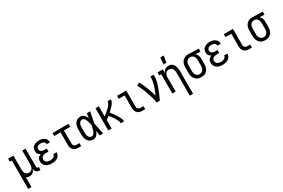

<svg xmlns="http://www.w3.org/2000/svg" viewBox="132 -2217 5736 3895"><g transform="rotate(-30 3000.0 -270.0)"><path d="M69 215V-450H23V-520H147V-200Q147 -184 148.5 -167.5Q150 -151 155 -135.5Q160 -120 168.5 -106Q177 -92 189.5 -81.5Q202 -71 218 -66.5Q234 -62 250 -62Q266 -62 282 -66.5Q298 -71 310.5 -81.5Q323 -92 331.5 -106Q340 -120 345 -135.5Q350 -151 352 -167.5Q354 -184 354 -200V-520H431V-93Q431 -87 433 -81Q435 -75 439.5 -70.5Q444 -66 450 -64Q456 -62 462 -62H477V8H462Q442 8 421.5 2.5Q401 -3 385 -16.5Q369 -30 361.5 -50Q354 -70 354 -91Q346 -70 333.5 -51Q321 -32 303.5 -18Q286 -4 264 2Q242 8 219 8Q199 8 179.5 3Q160 -2 143 -13Q145 17 145.5 47Q146 77 146 107V215Z M747 8Q724 8 700.5 5Q677 2 654.5 -6Q632 -14 612.5 -27.5Q593 -41 579.5 -60Q566 -79 559.5 -102.5Q553 -126 553 -149Q553 -170 558 -190Q563 -210 575.5 -226Q588 -242 605.5 -253Q623 -264 642 -272Q626 -279 611.5 -289.5Q597 -300 587 -314.5Q577 -329 573 -346.5Q569 -364 569 -381Q569 -403 574.5 -424.5Q580 -446 592.5 -463.5Q605 -481 623 -494Q641 -507 661.5 -514.5Q682 -522 703.5 -525Q725 -528 747 -528Q769 -528 790 -525.5Q811 -523 831 -515.5Q851 -508 869 -495.5Q887 -483 899.5 -465.5Q912 -448 918.5 -427.5Q925 -407 925 -386V-383H848V-384Q848 -402 838.5 -417.5Q829 -433 814.5 -442Q800 -451 782.5 -454.5Q765 -458 747 -458Q729 -458 711 -454.5Q693 -451 678 -441Q663 -431 654.5 -414.5Q646 -398 646 -380Q646 -368 650 -356.5Q654 -345 662 -335.5Q670 -326 680.5 -320.5Q691 -315 702.5 -311.5Q714 -308 726 -306.5Q738 -305 750 -305H804V-235H750Q736 -235 722.5 -234Q709 -233 695.5 -229Q682 -225 669.5 -218.5Q657 -212 648 -201.5Q639 -191 634.5 -177.5Q630 -164 630 -150Q630 -130 640 -111Q650 -92 667.5 -81Q685 -70 706 -66Q727 -62 747 -62Q767 -62 786.5 -65.5Q806 -69 823.5 -78.5Q841 -88 852.5 -105Q864 -122 864 -142H941V-141Q941 -118 933.5 -96Q926 -74 912 -56Q898 -38 878.5 -25Q859 -12 837.5 -4.5Q816 3 793 5.5Q770 8 747 8Z M1366 0Q1345 0 1324.5 -3.5Q1304 -7 1285 -16Q1266 -25 1251.5 -40Q1237 -55 1227.5 -74Q1218 -93 1214.5 -113.5Q1211 -134 1211 -155V-450H1063V-520H1437V-450H1289V-155Q1289 -138 1293 -122Q1297 -106 1307.5 -93.5Q1318 -81 1334 -75.5Q1350 -70 1366 -70H1434V0Z M1721 8Q1696 8 1671 1.5Q1646 -5 1625.5 -19.5Q1605 -34 1590.5 -55.5Q1576 -77 1567.5 -100.5Q1559 -124 1556 -149.5Q1553 -175 1553 -200V-320Q1553 -345 1556 -370.5Q1559 -396 1567.5 -419.5Q1576 -443 1590.5 -464.5Q1605 -486 1625.5 -500.5Q1646 -515 1671 -521.5Q1696 -528 1721 -528Q1744 -528 1766 -518Q1788 -508 1804 -490.5Q1820 -473 1831 -452.5Q1842 -432 1851 -411Q1855 -438 1859 -465.5Q1863 -493 1868 -520H1945Q1932 -456 1920 -391.5Q1908 -327 1894 -263Q1909 -198 1921.5 -132Q1934 -66 1947 0H1870Q1865 -29 1860.5 -57.5Q1856 -86 1852 -115Q1843 -92 1832 -71Q1821 -50 1805 -32Q1789 -14 1767 -3Q1745 8 1721 8ZM1721 -62Q1736 -62 1749.5 -70.5Q1763 -79 1772 -91Q1781 -103 1787.5 -117Q1794 -131 1799 -145.5Q1804 -160 1808 -174.5Q1812 -189 1815.5 -204Q1819 -219 1822.5 -234Q1826 -249 1828 -264Q1825 -283 1820.5 -302.5Q1816 -322 1811 -341Q1806 -360 1799 -378.5Q1792 -397 1782 -414.5Q1772 -432 1756.5 -445Q1741 -458 1721 -458Q1706 -458 1691 -452.5Q1676 -447 1665.5 -435.5Q1655 -424 1648 -410Q1641 -396 1637 -381Q1633 -366 1632 -350.5Q1631 -335 1631 -320V-200Q1631 -185 1632 -169.5Q1633 -154 1637 -139Q1641 -124 1648 -110Q1655 -96 1665.5 -84.5Q1676 -73 1691 -67.5Q1706 -62 1721 -62Z M2069 0V-520H2147V-284Q2163 -296 2179 -308.5Q2195 -321 2210.5 -333.5Q2226 -346 2241.5 -359.5Q2257 -373 2271.5 -386.5Q2286 -400 2299.5 -415Q2313 -430 2324.5 -446.5Q2336 -463 2344.5 -481.5Q2353 -500 2353 -520H2431Q2431 -497 2422 -475Q2413 -453 2400.5 -433.5Q2388 -414 2372.5 -396.5Q2357 -379 2341 -362.5Q2325 -346 2308 -330.5Q2291 -315 2274 -299Q2292 -277 2309.5 -254Q2327 -231 2344 -207.5Q2361 -184 2376.5 -159.5Q2392 -135 2405.5 -109.5Q2419 -84 2429 -56.5Q2439 -29 2439 0H2361Q2361 -25 2352.5 -48Q2344 -71 2332.5 -93Q2321 -115 2308 -135.5Q2295 -156 2280.5 -176Q2266 -196 2250.5 -215.5Q2235 -235 2220 -254Q2202 -239 2183.5 -224.5Q2165 -210 2147 -195V0Z M2866 0Q2845 0 2824.5 -3.5Q2804 -7 2785 -16Q2766 -25 2751.5 -40Q2737 -55 2727.5 -74Q2718 -93 2714.5 -113.5Q2711 -134 2711 -155V-450H2575V-520H2789V-155Q2789 -138 2793 -122Q2797 -106 2807.5 -93.5Q2818 -81 2834 -75.5Q2850 -70 2866 -70H2934V0Z M3199 0Q3199 -33 3191.5 -65Q3184 -97 3175 -129Q3166 -161 3156 -192Q3146 -223 3135 -254Q3124 -285 3112 -315.5Q3100 -346 3087 -376.5Q3074 -407 3060 -436.5Q3046 -466 3031 -495L3100 -528Q3125 -481 3146 -432.5Q3167 -384 3186.5 -334.5Q3206 -285 3223 -234.5Q3240 -184 3254 -133Q3265 -160 3276.5 -187Q3288 -214 3298.5 -241.5Q3309 -269 3318 -296.5Q3327 -324 3335 -352.5Q3343 -381 3348.5 -410Q3354 -439 3354 -468V-520H3431V-468Q3431 -427 3422 -386.5Q3413 -346 3400.5 -306.5Q3388 -267 3373.5 -228Q3359 -189 3343.5 -151Q3328 -113 3311 -75Q3294 -37 3276 0Z M3854 215V-320Q3854 -336 3852 -352.5Q3850 -369 3845 -384.5Q3840 -400 3831.5 -414Q3823 -428 3810.5 -438.5Q3798 -449 3782 -453.5Q3766 -458 3750 -458Q3734 -458 3718 -453.5Q3702 -449 3689.5 -438.5Q3677 -428 3668.5 -414Q3660 -400 3655 -384.5Q3650 -369 3648.5 -352.5Q3647 -336 3647 -320V0H3569V-450H3523V-520H3647V-429Q3654 -450 3666.5 -469Q3679 -488 3696.5 -502Q3714 -516 3736 -522Q3758 -528 3781 -528Q3805 -528 3828.5 -520.5Q3852 -513 3870 -497Q3888 -481 3900 -460Q3912 -439 3919 -415.5Q3926 -392 3928.5 -368Q3931 -344 3931 -320V215ZM3711 -600 3722 -755H3803L3777 -600Z M4249 8Q4223 8 4196.5 2.5Q4170 -3 4147 -16.5Q4124 -30 4107 -51Q4090 -72 4079.5 -96.5Q4069 -121 4065 -147Q4061 -173 4061 -200V-320Q4061 -346 4064.5 -371Q4068 -396 4077.5 -420Q4087 -444 4103 -464.5Q4119 -485 4140 -499Q4161 -513 4186 -520.5Q4211 -528 4236 -528H4250L4489 -520V-450L4371 -454Q4387 -443 4398.5 -427.5Q4410 -412 4418 -394.5Q4426 -377 4428.5 -358Q4431 -339 4431 -320V-200Q4431 -174 4427.5 -148Q4424 -122 4414 -97.5Q4404 -73 4388 -52Q4372 -31 4349.5 -17Q4327 -3 4301 2.5Q4275 8 4249 8ZM4249 -62Q4265 -62 4281 -66.5Q4297 -71 4310 -81.5Q4323 -92 4331.5 -106Q4340 -120 4345 -135.5Q4350 -151 4352 -167.5Q4354 -184 4354 -200V-320Q4354 -336 4352 -351.5Q4350 -367 4345.5 -381.5Q4341 -396 4333.5 -410Q4326 -424 4314.5 -434.5Q4303 -445 4288.5 -451Q4274 -457 4259 -458H4242Q4218 -458 4196.5 -445.5Q4175 -433 4161.5 -413Q4148 -393 4143.5 -368.5Q4139 -344 4139 -320V-200Q4139 -183 4141 -166.5Q4143 -150 4148.5 -134.5Q4154 -119 4163.5 -105Q4173 -91 4186 -81Q4199 -71 4215.5 -66.5Q4232 -62 4249 -62Z M4747 8Q4724 8 4700.5 5Q4677 2 4654.5 -6Q4632 -14 4612.5 -27.5Q4593 -41 4579.5 -60Q4566 -79 4559.5 -102.5Q4553 -126 4553 -149Q4553 -170 4558 -190Q4563 -210 4575.5 -226Q4588 -242 4605.5 -253Q4623 -264 4642 -272Q4626 -279 4611.5 -289.5Q4597 -300 4587 -314.5Q4577 -329 4573 -346.5Q4569 -364 4569 -381Q4569 -403 4574.5 -424.5Q4580 -446 4592.5 -463.5Q4605 -481 4623 -494Q4641 -507 4661.5 -514.5Q4682 -522 4703.5 -525Q4725 -528 4747 -528Q4769 -528 4790 -525.5Q4811 -523 4831 -515.5Q4851 -508 4869 -495.5Q4887 -483 4899.5 -465.5Q4912 -448 4918.5 -427.5Q4925 -407 4925 -386V-383H4848V-384Q4848 -402 4838.5 -417.5Q4829 -433 4814.5 -442Q4800 -451 4782.5 -454.5Q4765 -458 4747 -458Q4729 -458 4711 -454.5Q4693 -451 4678 -441Q4663 -431 4654.5 -414.5Q4646 -398 4646 -380Q4646 -368 4650 -356.5Q4654 -345 4662 -335.5Q4670 -326 4680.5 -320.5Q4691 -315 4702.5 -311.5Q4714 -308 4726 -306.5Q4738 -305 4750 -305H4804V-235H4750Q4736 -235 4722.5 -234Q4709 -233 4695.5 -229Q4682 -225 4669.5 -218.5Q4657 -212 4648 -201.5Q4639 -191 4634.5 -177.5Q4630 -164 4630 -150Q4630 -130 4640 -111Q4650 -92 4667.5 -81Q4685 -70 4706 -66Q4727 -62 4747 -62Q4767 -62 4786.5 -65.5Q4806 -69 4823.5 -78.5Q4841 -88 4852.5 -105Q4864 -122 4864 -142H4941V-141Q4941 -118 4933.5 -96Q4926 -74 4912 -56Q4898 -38 4878.5 -25Q4859 -12 4837.5 -4.5Q4816 3 4793 5.5Q4770 8 4747 8Z M5366 0Q5345 0 5324.5 -3.5Q5304 -7 5285 -16Q5266 -25 5251.5 -40Q5237 -55 5227.5 -74Q5218 -93 5214.5 -113.5Q5211 -134 5211 -155V-450H5075V-520H5289V-155Q5289 -138 5293 -122Q5297 -106 5307.5 -93.5Q5318 -81 5334 -75.5Q5350 -70 5366 -70H5434V0Z M5749 8Q5723 8 5696.5 2.5Q5670 -3 5647 -16.5Q5624 -30 5607 -51Q5590 -72 5579.5 -96.5Q5569 -121 5565 -147Q5561 -173 5561 -200V-320Q5561 -346 5564.5 -371Q5568 -396 5577.5 -420Q5587 -444 5603 -464.5Q5619 -485 5640 -499Q5661 -513 5686 -520.5Q5711 -528 5736 -528H5750L5989 -520V-450L5871 -454Q5887 -443 5898.5 -427.5Q5910 -412 5918 -394.5Q5926 -377 5928.5 -358Q5931 -339 5931 -320V-200Q5931 -174 5927.5 -148Q5924 -122 5914 -97.5Q5904 -73 5888 -52Q5872 -31 5849.5 -17Q5827 -3 5801 2.5Q5775 8 5749 8ZM5749 -62Q5765 -62 5781 -66.5Q5797 -71 5810 -81.5Q5823 -92 5831.5 -106Q5840 -120 5845 -135.5Q5850 -151 5852 -167.5Q5854 -184 5854 -200V-320Q5854 -336 5852 -351.5Q5850 -367 5845.5 -381.5Q5841 -396 5833.5 -410Q5826 -424 5814.5 -434.5Q5803 -445 5788.5 -451Q5774 -457 5759 -458H5742Q5718 -458 5696.5 -445.5Q5675 -433 5661.5 -413Q5648 -393 5643.5 -368.5Q5639 -344 5639 -320V-200Q5639 -183 5641 -166.5Q5643 -150 5648.5 -134.5Q5654 -119 5663.5 -105Q5673 -91 5686 -81Q5699 -71 5715.5 -66.5Q5732 -62 5749 -62Z"/></g></svg>

Font: Iosevka Curly Slab
Style: Regular
Weight: 400
Monospace: yes
Designer: Belleve Invis
Foundry: Belleve Invis
Version: Version 22.1.2; ttfautohint (v1.8.4)